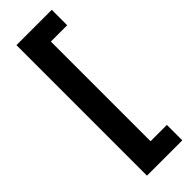

<svg xmlns="http://www.w3.org/2000/svg" viewBox="-288 -732 907 907"><g transform="rotate(-45 165.5 -278.0)"><path d="M306 158H70V-714H306V-611H197V55H306Z"/></g></svg>

Font: Noto Sans Thai
Style: Bold
Weight: 700
Designer: Monotype Design Team
Foundry: Monotype Imaging Inc.
Version: Version 2.001